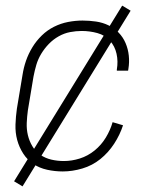

<svg xmlns="http://www.w3.org/2000/svg" viewBox="-20 -601 540 682"><path d="M203 8Q175 8 147.5 2Q120 -4 98.5 -18.5Q77 -33 62.5 -55.5Q48 -78 41 -104Q34 -130 35 -158.5Q36 -187 40 -215L60 -335Q64 -361 72.5 -385.5Q81 -410 95 -433Q109 -456 128.5 -475Q148 -494 172 -506Q196 -518 222 -523Q248 -528 273 -528Q297 -528 321 -524.5Q345 -521 365.5 -511Q386 -501 401.5 -485Q417 -469 426 -448Q435 -427 437.5 -403.5Q440 -380 436 -356L435 -350H395V-354Q400 -383 394 -410Q388 -437 370.5 -456.5Q353 -476 326 -483.5Q299 -491 270 -491Q250 -491 229 -487Q208 -483 188.5 -472Q169 -461 153.5 -445Q138 -429 126.5 -410Q115 -391 109 -370.5Q103 -350 99 -329L79 -209Q76 -187 75 -164.5Q74 -142 79 -121Q84 -100 95 -81.5Q106 -63 123.5 -51Q141 -39 162.5 -34Q184 -29 207 -29Q235 -29 263.5 -38Q292 -47 316 -66.5Q340 -86 356 -112.5Q372 -139 380 -167L417 -156Q406 -122 385.5 -90.5Q365 -59 336.5 -36Q308 -13 272.5 -2.5Q237 8 203 8ZM60 61 30 43 414 -581 444 -563Z"/></svg>

Font: Iosevka Term Curly Extralight
Style: Italic
Weight: 200
Italic angle: -9°
Designer: Belleve Invis
Foundry: Belleve Invis
Version: Version 32.3.0